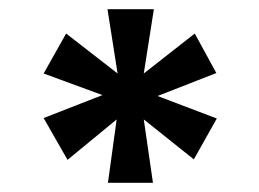

<svg xmlns="http://www.w3.org/2000/svg" viewBox="-20 -758 564 418"><path d="M215 -360 234 -498 127 -410 75 -501 203 -551 75 -598 124 -685 236 -598 214 -738H315L293 -598L404 -685L451 -599L323 -549L452 -500L402 -411L293 -498L313 -360Z"/></svg>

Font: DM Sans 9pt ExtraBold
Style: Regular
Weight: 800
Version: Version 4.004;gftools[0.9.30]